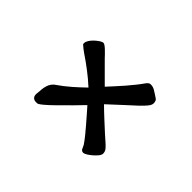

<svg xmlns="http://www.w3.org/2000/svg" viewBox="-77 -790 1154 1154"><g transform="rotate(-45 500.0 -213.0)"><path d="M218.8 -432.1V-442.9Q218.8 -450.7 221.2 -457Q229 -475.6 251 -475.6Q253.9 -475.6 256.8 -475.6Q270 -473.6 280.8 -473.1Q315.9 -472.2 342.8 -460.4Q357.4 -453.6 369.6 -440.4Q404.8 -389.6 437.3 -352.8Q469.7 -315.9 503.9 -280.8Q541 -321.3 571.3 -361.3Q604 -403.8 630.4 -443.8L647 -466.3Q655.3 -477.5 665 -487.8Q670.4 -488.8 673.3 -488.8Q685.5 -488.8 698.7 -480.5Q719.2 -467.8 738.8 -443.4Q757.8 -418.9 757.8 -407.2Q757.8 -397 735.8 -373.5Q725.6 -362.3 714.6 -352.1Q703.6 -341.8 696.5 -335Q689.5 -328.1 681.2 -319.8Q640.6 -280.3 576.7 -215.3L618.2 -177.2Q669.9 -129.4 717.8 -91.3Q738.8 -74.2 763.2 -57.1Q771 -51.8 776.6 -44.9Q782.2 -38.1 782.2 -29.3Q782.2 -10.7 773.4 4.4Q764.6 19.5 758.8 28.3Q745.6 48.8 743.7 50.8Q741.7 53.7 740.7 54.7Q731.4 63.5 713.9 63.5Q699.2 63.5 681.6 48.8Q665.5 36.1 640.1 9.3Q615.2 -17.1 580.6 -55.7Q545.9 -94.2 499 -144Q472.7 -117.7 432.6 -74.2Q370.1 -6.8 335 33.7Q332.5 36.1 328.6 40Q318.4 50.3 310.5 55.7Q299.3 62.5 286.4 62.5Q273.4 62.5 258.8 49.8Q245.6 38.6 233.4 24.4Q221.2 10.3 212.9 -3.4Q204.1 -18.6 204.1 -25.9Q204.1 -40.5 216.8 -46.4Q229 -51.8 233.6 -54.2Q238.3 -56.6 242.7 -59.1Q264.2 -73.7 290.3 -95Q316.4 -116.2 335.9 -133.3Q368.7 -161.1 389.9 -180.2Q411.1 -199.2 424.8 -210.9Q366.7 -266.1 294.4 -339.8Q262.7 -371.6 242.2 -396Q225.6 -415.5 220.7 -425.3Q219.2 -428.2 218.8 -432.1Z"/></g></svg>

Font: Bakudai
Style: Bold
Weight: 700
Version: Version 1.48